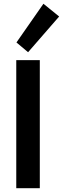

<svg xmlns="http://www.w3.org/2000/svg" viewBox="-20 -988 331 1008"><path d="M65.4 0V-672.4H189V0ZM127.4 -713.9 66.4 -765.1 208 -968.3 290.5 -901.4Z"/></svg>

Font: FjallaOne
Style: Regular
Weight: 400
Designer: Irina Smirnova
Foundry: Irina Smirnova
Version: Version 1.001